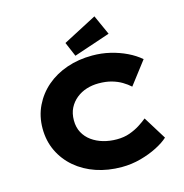

<svg xmlns="http://www.w3.org/2000/svg" viewBox="-134 -1077 1162 1211"><g transform="rotate(-15 447.0 -471.5)"><path d="M513 10Q423 10 346.5 -16Q270 -42 213 -90.5Q156 -139 124 -206Q92 -273 92 -354Q92 -434 124.5 -501Q157 -568 213.5 -616.5Q270 -665 346.5 -691.5Q423 -718 513 -718Q574 -718 630 -704.5Q686 -691 735 -667.5Q784 -644 821 -612L707 -463Q685 -483 656.5 -500Q628 -517 591 -527.5Q554 -538 506 -538Q465 -538 428 -526.5Q391 -515 361 -491Q331 -467 313.5 -432.5Q296 -398 296 -352Q296 -307 314.5 -272.5Q333 -238 365.5 -214.5Q398 -191 439.5 -179Q481 -167 528 -167Q575 -167 612.5 -180.5Q650 -194 679 -212.5Q708 -231 730 -249L823 -99Q795 -73 746.5 -48Q698 -23 637.5 -6.5Q577 10 513 10ZM411 -744 371 -838 591 -953 649 -824Z"/></g></svg>

Font: Lexend Mega ExtraBold
Style: Regular
Weight: 800
Designer: Bonnie Shaver-Troup, Thomas Jockin
Foundry: Lexend
Version: Version 1.007